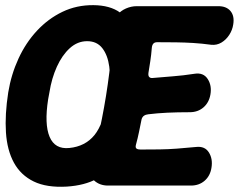

<svg xmlns="http://www.w3.org/2000/svg" viewBox="-20 -706 928 746"><path d="M240 19Q161.6 23.6 111.2 -0.8Q60.8 -25.2 34.2 -73.7Q7.6 -122.2 3.1 -191.6Q-1.4 -261 12 -347Q23.4 -416.6 51.8 -478.3Q80.2 -540 123.7 -586.7Q167.2 -633.4 222.5 -660Q277.8 -686.6 343 -686Q407.6 -685.4 446.2 -657.5Q484.8 -629.6 502.6 -581.7Q520.4 -533.8 521.4 -473.1Q522.4 -412.4 512 -347Q498.6 -261 479.8 -194.9Q461 -128.8 431.6 -82.6Q402.2 -36.4 355.7 -11Q309.2 14.4 240 19ZM167 -320Q152 -223.6 172.7 -174.4Q193.4 -125.2 249.4 -131Q311.2 -137.2 346.9 -181Q382.6 -224.8 397 -320L402 -347Q410.6 -401.8 404.6 -446.8Q398.6 -491.8 377.5 -518.9Q356.4 -546 318.6 -546Q281.2 -546 251.3 -518.9Q221.4 -491.8 201 -446.8Q180.6 -401.8 172 -347ZM886.2 -611Q883 -589.4 870.8 -570.5Q858.6 -551.6 840.5 -540.7Q822.4 -529.8 800.8 -532Q764 -537 731.1 -539Q698.2 -541 664.3 -541.5Q630.4 -542 590.4 -542Q580.4 -542 575.5 -536.1Q570.6 -530.2 569.8 -519.6Q567.8 -493.4 564 -468.6Q560.2 -443.8 556.8 -423Q555.2 -411.2 560.1 -406.6Q565 -402 573.2 -403Q614.8 -406.8 652.6 -409.6Q690.4 -412.4 736 -419.4Q770.4 -424.8 787 -399.1Q803.6 -373.4 797.6 -339Q792.2 -307.4 770.5 -288.7Q748.8 -270 717.2 -270Q669.2 -270 629.7 -268.1Q590.2 -266.2 556.4 -262Q546.2 -261 539.4 -256.3Q532.6 -251.6 530 -242Q525.4 -219.6 520.4 -194.7Q515.4 -169.8 507.8 -142Q505.6 -132 510.7 -128.5Q515.8 -125 525.8 -125Q567.8 -125 600.8 -125.5Q633.8 -126 667.3 -128.5Q700.8 -131 742.2 -135Q776 -138.8 791.7 -113.6Q807.4 -88.4 801.6 -54Q796.6 -22.4 775 -3.7Q753.4 15 721.8 15H399.8Q367 15 345.5 -4.9Q324 -24.8 332.2 -57.6Q358.2 -155 375.9 -244.3Q393.6 -333.6 404.6 -422.8Q415.6 -512 421 -609.4Q422.2 -631.4 435.5 -647.7Q448.8 -664 469.3 -673Q489.8 -682 511.4 -682H828.4Q860 -682 875.8 -662.8Q891.6 -643.6 886.2 -611Z"/></svg>

Font: Winky Sans
Style: Italic
Weight: 400
Italic angle: -8.97852°
Designer: Simon Atzbach
Foundry: typofactur
Version: Version 1.205